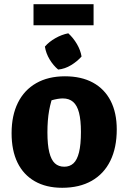

<svg xmlns="http://www.w3.org/2000/svg" viewBox="-20 -878 595 911"><path d="M275 13Q199 13 145 -18Q91 -49 63 -106.5Q35 -164 35 -246Q35 -330 65 -390.5Q95 -451 152 -483.5Q209 -516 288 -516Q366 -516 421 -486Q476 -456 505 -399.5Q534 -343 534 -264Q534 -177 503.5 -115Q473 -53 415 -20Q357 13 275 13ZM285 -87Q311 -87 328.5 -103Q346 -119 355 -155.5Q364 -192 364 -252Q364 -308 355 -343Q346 -378 327 -394.5Q308 -411 278 -411Q256 -411 224 -402Q192 -393 138 -375L238 -441Q221 -398 213 -353Q205 -308 205 -250Q205 -191 214 -155Q223 -119 240.5 -103Q258 -87 285 -87ZM304 -720Q328 -698 345 -669Q362 -640 367 -610Q347 -587 317.5 -569Q288 -551 256 -548Q233 -567 215.5 -596Q198 -625 193 -657Q213 -680 243 -697Q273 -714 304 -720ZM139 -758V-858H424V-758Z"/></svg>

Font: Piazzolla Thin Black
Style: Regular
Weight: 900
Version: Version 2.005